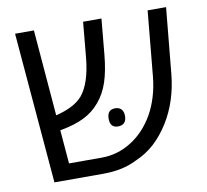

<svg xmlns="http://www.w3.org/2000/svg" viewBox="-72 -710 852 790"><g transform="rotate(-10 353.5 -315.0)"><path d="M40 -630.4H118.7L148.4 -270.5Q226.6 -289.6 260.3 -329.1Q300.3 -377.4 310.5 -482.4L324.2 -630.4H400.9L387.2 -482.9Q380.9 -415 365.7 -369.1Q350.6 -323.2 321.8 -289.6Q294.4 -256.8 254.9 -237.3Q215.3 -217.8 157.7 -207.5L154.3 -207L166 -66.4H302.2Q369.6 -66.4 427.2 -102.8Q484.9 -139.2 522.5 -205.1Q559.1 -271 567.9 -356.4L593.8 -630.4H670.9L644.5 -355.5Q633.8 -244.6 581.1 -158.7Q553.2 -113.8 518.3 -81.5Q483.4 -49.3 437.5 -29.8Q379.4 0 297.4 0H93.3ZM358.4 -218.8Q358.4 -256.8 391.6 -256.8Q408.7 -256.8 417.7 -247.1Q426.8 -237.3 426.8 -218.8Q426.8 -200.2 417.7 -190.7Q408.7 -181.2 391.6 -181.2Q358.4 -181.2 358.4 -218.8Z"/></g></svg>

Font: Viking Open Sans
Style: Regular
Weight: 400
Foundry: Ascender Corporation
Version: Version 2.001